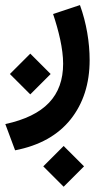

<svg xmlns="http://www.w3.org/2000/svg" viewBox="-35 -312 408 736"><path d="M130.9 325.7 209 403.8 287.1 325.7 209 247.6ZM2.9 -28.3 81.1 49.8 159.2 -28.3 81.1 -106.4ZM22.9 264.2C116.2 246.1 187 206.5 235.8 145.5C284.2 84.5 308.6 8.8 308.6 -81.5C308.6 -149.4 296.4 -224.1 271.5 -292.5L168.5 -258.3C189.9 -194.3 207 -125 207 -67.9C207 55.7 136.2 130.9 -14.6 163.6Z"/></svg>

Font: Vazirmatn Medium
Style: Regular
Weight: 500
Designer: Saber Rastikerdar
Foundry: Saber Rastikerdar
Version: Version 33.003